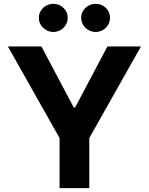

<svg xmlns="http://www.w3.org/2000/svg" viewBox="-20 -966 764 986"><path d="M20.6 -727.3 285.9 -257.1V0H438.6V-257.1L703.8 -727.3H531.6L365.8 -414.1H358.7L192.8 -727.3ZM179.3 -874.3C179.3 -834.9 213.1 -801.8 253.9 -801.8C295.1 -801.8 327.8 -834.9 327.8 -874.3C327.8 -914.4 295.1 -946.4 253.9 -946.4C213.1 -946.4 179.3 -914.4 179.3 -874.3ZM396.7 -874.3C396.7 -834.9 430.4 -801.8 471.2 -801.8C512.4 -801.8 545.1 -834.9 545.1 -874.3C545.1 -914.4 512.4 -946.4 471.2 -946.4C430.4 -946.4 396.7 -914.4 396.7 -874.3Z"/></svg>

Font: Margiela Sans
Style: Bold
Weight: 700
Designer: Stefan Endress, Andreas Faust
Version: Version 1.100;FEAKit 1.0